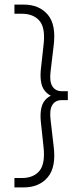

<svg xmlns="http://www.w3.org/2000/svg" viewBox="-20 -722 356 838"><path d="M83 96H43V55H75Q126 55 152 24Q178 -7 170 -81L158 -193Q155 -226 160.5 -251Q166 -276 183.5 -292Q201 -308 232 -314V-292Q201 -301 183.5 -317Q166 -333 160.5 -358Q155 -383 158 -416L170 -525Q179 -600 152.5 -631Q126 -662 75 -662H43V-702H83Q151 -702 188.5 -658Q226 -614 214 -521L201 -412Q195 -367 208.5 -345.5Q222 -324 249 -324H276V-285H249Q222 -285 208.5 -264Q195 -243 201 -197L214 -85Q226 7 188.5 51.5Q151 96 83 96Z"/></svg>

Font: Outfit Thin ExtraLight
Style: Regular
Weight: 250
Version: Version 1.100;gftools[0.9.27]